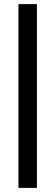

<svg xmlns="http://www.w3.org/2000/svg" viewBox="-20 -743 270 936"><path d="M70 173V-723H160V173Z"/></svg>

Font: AXENEO7
Style: Regular
Weight: 400
Designer: Hector Gatti, Simon Guibord
Foundry: Omnibus-Type, Jean-Christophe Thérien
Version: Version 1.000